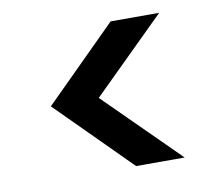

<svg xmlns="http://www.w3.org/2000/svg" viewBox="-58 -590 687 592"><g transform="rotate(-10 285.5 -294.5)"><path d="M475 -68H323L96 -295L323 -521H475L246 -295Z"/></g></svg>

Font: DM Sans 10pt SemiBold
Style: Regular
Weight: 600
Version: Version 4.004;gftools[0.9.30]